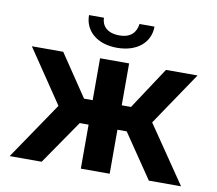

<svg xmlns="http://www.w3.org/2000/svg" viewBox="-79 -806 1013 898"><g transform="rotate(10 428.0 -357.0)"><path d="M428 -586C525 -586 584 -640 584 -714H513C507 -674 485 -645 428 -645C370 -645 344 -677 344 -714H273C273 -640 332 -586 428 -586ZM22 0H174L318 -209H360V0H497V-209H541L683 0H836L651 -271L822 -524H672L541 -325H497V-524H359V-325H318L184 -524H35L206 -271Z"/></g></svg>

Font: FIGSv2-sans-serif
Style: Bold
Weight: 700
Designer: Matt McInerney, Pablo Impallari, Rodrigo Fuenzalida,Mirko Velimirovic
Foundry: Matt McInerney, Pablo Impallari, Rodrigo Fuenzalida
Version: Version 4.021;hotconv 1.0.109;makeotfexe 2.5.65596